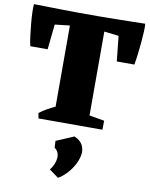

<svg xmlns="http://www.w3.org/2000/svg" viewBox="-105 -748 902 1154"><g transform="rotate(10 346.0 -170.5)"><path d="M242 0V-666H452V0ZM153 0 147 -32Q168 -49 194.5 -63.5Q221 -78 249 -91L250 0ZM403 0 406 -79 544 -55 543 0ZM29 -419Q23 -444 18.5 -480Q14 -516 10.5 -553.5Q7 -591 6 -623Q5 -655 7 -672L160 -658L135 -419ZM24 -558 7 -672Q95 -670 163.5 -669Q232 -668 290 -667.5Q348 -667 406 -667.5Q464 -668 531 -669Q598 -670 685 -672L668 -558L347 -595ZM557 -419 532 -658 686 -672Q688 -655 686.5 -623Q685 -591 681.5 -553.5Q678 -516 673.5 -480Q669 -444 664 -419ZM330 331 274 290Q303 252 305.5 214.5Q308 177 279 156L277 115L385 69Q424 86 437 114Q450 142 444 174Q438 206 420 237.5Q402 269 377.5 294Q353 319 330 331Z"/></g></svg>

Font: Eczar ExtraBold
Style: Regular
Weight: 800
Designer: Vaibhav Singh
Foundry: Rosetta Type Foundry
Version: Version 2.000